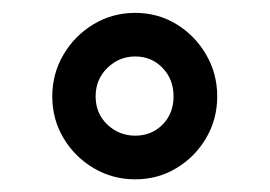

<svg xmlns="http://www.w3.org/2000/svg" viewBox="-20 -741 426 303"><path d="M62.5 -588.9Q62.5 -625 80.3 -655Q98.1 -685.1 127.9 -702.9Q157.7 -720.7 193.4 -720.7Q229 -720.7 258.3 -702.9Q287.6 -685.1 305.2 -655Q322.8 -625 322.8 -588.9Q322.8 -552.7 305.2 -522.9Q287.6 -493.2 258.3 -475.6Q229 -458 193.4 -458Q157.7 -458 127.9 -475.6Q98.1 -493.2 80.3 -522.9Q62.5 -552.7 62.5 -588.9ZM130.9 -588.9Q130.9 -562 149.4 -544.4Q168 -526.9 193.4 -526.9Q219.2 -526.9 236.6 -544.4Q253.9 -562 253.9 -588.9Q253.9 -615.7 236.6 -633.8Q219.2 -651.9 193.4 -651.9Q168 -651.9 149.4 -633.8Q130.9 -615.7 130.9 -588.9Z"/></svg>

Font: Vazirmatn RD FD SemiBold
Style: Regular
Weight: 600
Designer: Saber Rastikerdar
Foundry: Saber Rastikerdar
Version: Version 33.003